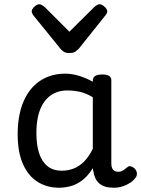

<svg xmlns="http://www.w3.org/2000/svg" viewBox="-20 -865 664 902"><path d="M258 17Q201 17 157 -10.5Q113 -38 88 -94Q63 -150 63 -235Q63 -287 72.5 -331Q82 -375 101 -410Q120 -445 147 -469Q174 -493 209 -506Q244 -519 286 -519Q318 -519 352 -508.5Q386 -498 416 -481V-486Q416 -501 427 -508Q438 -515 460 -515Q482 -515 492.5 -508.5Q503 -502 503 -488V-96Q503 -83 507 -74.5Q511 -66 518 -62Q525 -58 534 -58Q544 -58 550.5 -60.5Q557 -63 563.5 -68Q570 -73 579 -80Q586 -86 595 -83.5Q604 -81 613 -73Q622 -63 623 -52Q624 -41 619 -33Q608 -17 591 -6Q574 5 554.5 11Q535 17 515 17Q492 17 475 12Q458 7 446 -3.5Q434 -14 427.5 -29Q421 -44 418 -63Q418 -64 417 -67.5Q416 -71 416 -75Q393 -38 366.5 -18Q340 2 312 9.5Q284 17 258 17ZM151 -239Q151 -184 164 -144.5Q177 -105 203.5 -84Q230 -63 270 -63Q299 -63 325.5 -73Q352 -83 375 -106Q398 -129 416 -166V-408Q385 -427 356 -433.5Q327 -440 295 -440Q269 -440 247 -432Q225 -424 207 -408Q189 -392 176.5 -368Q164 -344 157.5 -312Q151 -280 151 -239ZM449 -845Q458 -845 471 -833.5Q484 -822 484 -811Q484 -809 483 -805.5Q482 -802 477 -795L350 -636Q344 -630 335 -623Q326 -616 306 -616Q287 -616 278 -623Q269 -630 264 -636L135 -795Q131 -802 130 -805.5Q129 -809 129 -811Q129 -822 141.5 -833.5Q154 -845 164 -845Q170 -845 176 -841.5Q182 -838 189 -833L306 -716L424 -833Q430 -838 436 -841.5Q442 -845 449 -845Z"/></svg>

Font: Playwrite ES Deco
Style: Regular
Weight: 400
Designer: Veronika Burian, José Scaglione
Foundry: TypeTogether
Version: Version 1.002